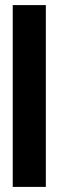

<svg xmlns="http://www.w3.org/2000/svg" viewBox="-20 -734 230 754"><path d="M160 -714V0H30V-714Z"/></svg>

Font: Non Bureau Medium
Style: Regular
Weight: 500
Designer: Jona Saucedo
Foundry: Non Foundry
Version: Version 1.000; ttfautohint (v1.8.4)